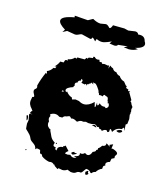

<svg xmlns="http://www.w3.org/2000/svg" viewBox="-93 -658 631 735"><g transform="rotate(15 222.0 -290.5)"><path d="M202.6 4.4 189 -4.9Q188 -9.3 186 -9.3L184.1 -8.8Q179.2 -15.1 170.9 -15.1L164.1 -14.2Q146 -18.1 133.3 -27.8Q130.9 -36.1 125 -36.1L122.6 -35.6L119.6 -49.3L108.9 -51.8Q103 -51.8 100.6 -46.4Q99.6 -55.2 95.9 -59.6Q92.3 -64 87.6 -67.1Q83 -70.3 78.6 -73.7Q74.2 -77.1 71.8 -83.5Q69.3 -89.8 65.2 -94.7Q61 -99.6 56.9 -103.5Q52.7 -107.4 49.6 -110.4Q46.4 -113.3 46.4 -115.2L44.9 -133.3L47.4 -147.9L43.5 -169.4L44.9 -172.4L56.2 -173.3L44.9 -174.8Q48.3 -185.5 52.7 -185.5Q50.3 -189.9 47.4 -193.1Q44.4 -196.3 41.7 -200Q39.1 -203.6 37.1 -208.5Q35.2 -213.4 35.2 -220.7L38.1 -237.8Q44.4 -237.8 44.4 -241.7Q44.4 -244.6 40.8 -250.7Q37.1 -256.8 37.1 -261.2Q37.1 -267.1 41.7 -270.3Q46.4 -273.4 46.4 -278.8L44.9 -284.7Q51.8 -312 64.5 -340.3L67.4 -336.9L68.8 -339.8L66.4 -347.7Q79.1 -352.1 87.9 -366.2H94.2L97.2 -372.6L95.7 -374L89.8 -372.1Q102.5 -384.8 106.4 -396H119.6Q121.1 -399.9 122.3 -403.8Q123.5 -407.7 127.9 -407.7L133.3 -406.7L131.8 -412.1Q147.5 -414.1 157.2 -425.3L164.1 -422.9L165.5 -428.2H194.8L200.2 -436L204.1 -433.6L208 -439L224.1 -441.4V-446.8L229.5 -447.3Q234.9 -440.4 242.2 -440.4L249.5 -441.4L252.4 -433.6L260.3 -434.6L263.2 -429.2L272.9 -430.7L287.1 -428.2L291 -430.7L291.5 -417.5L295.4 -430.7Q300.8 -425.3 308.6 -422.9Q313 -412.6 324.7 -412.1Q330.1 -403.3 340.8 -401.4Q348.1 -389.2 362.3 -385.3L372.1 -373Q377 -371.6 377 -368.2L375.5 -363.8L386.2 -359.9L385.7 -356.9Q385.7 -354 388.2 -354L394.5 -356L391.6 -351.6L407.7 -323.7L405.3 -318.4L409.2 -315.4Q411.6 -307.6 418.5 -299.3L416.5 -289.6L418.5 -278.3L416 -276.9L418 -272.5L416 -268.6L418.5 -251.5L416 -231.4L410.6 -228.5L412.1 -202.6L407.7 -215.3L399.9 -207Q378.9 -206.5 367.7 -187Q361.8 -196.3 358.9 -196.3Q356.4 -196.3 356.4 -184.6L349.6 -181.6Q349.6 -188 342.8 -188Q335.9 -188 328.6 -180.2Q326.2 -186 320.3 -186L317.9 -185.5Q315.9 -191.9 311.5 -191.9L307.1 -190.9Q301.3 -198.7 293.5 -198.7L284.7 -196.3H270L261.2 -198.7L251 -196.3L245.1 -197.3Q237.3 -197.3 229.5 -190.9H225.6Q216.3 -197.3 208 -197.3L202.6 -196.3Q198.7 -203.1 193.8 -203.1L183.6 -199.2Q174.8 -199.2 169.4 -190.9H157.2Q149.4 -197.3 139.6 -197.3Q130.4 -197.3 121.1 -190.9L124 -184.6Q120.6 -179.7 120.6 -174.8Q120.6 -168.9 124 -164.1L122.6 -155.8Q122.6 -141.1 140.1 -133.3L137.2 -132.3Q141.1 -125.5 143.3 -119.9Q145.5 -114.3 148.2 -109.1Q150.9 -104 155 -99.6Q159.2 -95.2 166.5 -90.8L164.1 -81.5Q164.1 -74.7 174.8 -74.7L174.3 -70.3Q174.3 -65.4 177.2 -65.4L180.2 -66.4L181.6 -61V-73.2Q188 -82.5 202.6 -82.5L200.2 -85.4Q206.1 -86.4 209.5 -90.8L225.6 -73.2Q216.3 -66.9 214.8 -61L225.1 -59.1L236.3 -61Q242.2 -53.7 251.5 -53.7L261.7 -55.7L250.5 -60.5Q270.5 -62 270.5 -73.2L270 -77.1L275.9 -76.2Q282.7 -76.2 288.6 -82.5Q294.9 -77.6 300.3 -77.6Q310.1 -77.6 315.9 -94.2Q327.1 -98.1 327.1 -103L326.7 -105Q332.5 -105.5 332.5 -109.9L332 -112.8Q339.4 -117.2 345.2 -126.5Q358.9 -126.5 358.9 -139.6L374 -129.9L370.6 -136.7L384.3 -142.6L381.8 -125L385.3 -125.5Q389.6 -125.5 397.5 -121.6Q407.7 -116.7 407.7 -111.3Q407.7 -107.4 404.8 -104.5Q401.9 -101.6 401.9 -97.7L402.8 -92.8L392.1 -87.4L389.6 -74.2Q374.5 -70.3 374.5 -61.5L376 -55.7Q368.2 -54.2 368.2 -46.9L367.7 -41Q355 -36.6 346.2 -22.5Q337.4 -21.5 332.5 -14.2H328.6Q322.3 -24.9 308.6 -24.9Q306.6 -22.9 304.7 -20Q295.9 -5.9 292 -5.9L285.6 -6.3Q280.3 -6.3 275.1 -2Q270 2.4 261.7 2.4L253.9 2L240.2 -3.4Q232.4 2.9 221.2 2.9L205.6 0ZM278.8 -261.7 281.7 -264.2 283.2 -280.8Q285.6 -271 288.1 -271Q291 -271 293.9 -280.8Q301.3 -272.5 310.5 -272.5L315.4 -272.9L320.8 -268.6Q329.6 -272.9 329.6 -279.8Q329.6 -285.2 326.2 -290L320.8 -288.6L324.2 -294.4L320.3 -295.9Q319.8 -303.7 318.6 -307.1Q317.4 -310.5 315.4 -311.8Q313.5 -313 310.5 -313.5Q307.6 -314 303.2 -316.9Q298.3 -314.5 297.9 -309.1Q294.4 -311 285.2 -311.5L282.7 -309.6L281.7 -315.9Q278.3 -318.4 278.1 -321.5Q277.8 -324.7 274.7 -329.8Q271.5 -335 267.6 -340.1Q263.7 -345.2 259.3 -349.1L247.1 -351.6L252.4 -344.2L241.7 -349.1L239.3 -343.8Q233.4 -343.8 231.9 -337.9L229 -339.8Q226.6 -339.8 226.6 -332Q224.6 -338.4 222.7 -338.4Q220.7 -338.4 220.2 -335.4L205.6 -338.4L208 -346.2Q208 -351.1 201.7 -353V-346.2Q190.9 -344.2 190.9 -335.4Q182.1 -334 182.1 -326.2L184.1 -321.3Q180.2 -320.3 180.2 -314.5Q154.3 -306.2 154.3 -296.4Q154.3 -292 158.7 -288.6L161.1 -292.5Q171.4 -278.3 184.6 -274.9L187.5 -267.6L200.7 -271L214.8 -268.6Q226.1 -261.7 236.3 -261.7Q254.9 -261.7 273.9 -280.8ZM141.1 -286.1 149.9 -289.1 144 -293ZM392.6 -191.4Q387.7 -191.4 382.3 -195.3Q387.2 -201.2 400.9 -203.1L405.3 -198.2Q399.4 -191.4 392.6 -191.4ZM305.2 -187.5 286.1 -192.4Q291 -195.8 295.4 -195.8Q301.3 -195.8 305.2 -187.5ZM41 -145.5Q39.1 -145.5 36.6 -159.2L34.7 -162.6L39.1 -165.5Q41 -165.5 42.5 -157.7L43 -151.9Q43 -147.9 41 -145.5ZM170.9 -86.4 173.3 -93.3 175.8 -87.9ZM244.6 -64Q237.8 -66.4 237.8 -69.3Q237.8 -72.3 247.6 -76.2L250 -72.8H259.3Q259.3 -70.3 244.6 -64ZM67.4 -33.7 63.5 -37.1 69.3 -38.6ZM316.9 -3.4H310.1L308.6 -13.2L315.4 -18.6H319.3L318.4 -14.6Q318.4 -11.2 322.3 -8.8ZM186 -586.4Q204.1 -576.2 217.3 -576.2L237.8 -579.6Q241.7 -579.6 244.6 -577.9Q247.6 -576.2 249.5 -574.2Q251.5 -572.3 252.9 -570.6Q254.4 -568.8 255.9 -568.8Q260.7 -568.8 265.6 -582.5L311 -582L327.1 -578.1L354 -582Q364.7 -582 367.7 -573.2L374.5 -573.7Q394.5 -573.7 398.4 -554.7Q402.8 -548.8 402.8 -543.5Q402.8 -528.3 369.1 -520.5L381.3 -518.6Q366.2 -509.3 347.2 -509.3L327.1 -511.7L340.8 -519L303.2 -515.1Q301.3 -508.8 289.6 -508.8L270.5 -511.7L277.3 -521.5Q276.4 -521.5 272.5 -519.5Q268.6 -517.6 262.9 -515.4Q257.3 -513.2 251.5 -511.5Q245.6 -509.8 240.7 -509.8Q229.5 -509.8 218.8 -515.6L215.3 -505.4Q205.6 -516.6 202.1 -516.6Q201.2 -516.6 200.9 -515.6Q200.7 -514.6 200.2 -513.2Q199.7 -511.7 198.5 -510.7Q197.3 -509.8 194.3 -509.8L160.2 -518.1Q156.2 -518.1 153.6 -516.8Q150.9 -515.6 148.4 -514.4Q146 -513.2 142.6 -512Q139.2 -510.7 133.8 -510.7L101.6 -516.1L85 -507.3L92.3 -518.6Q65.4 -535.2 65.4 -547.9Q65.4 -564.9 115.7 -573.7L114.7 -580.1L167.5 -576.2Z"/></g></svg>

Font: Truetypewriter PolyglOTT
Style: Regular
Weight: 400
Designer: Sergey Beatoff a.k.a. Sam_T
Version: Version 3.76